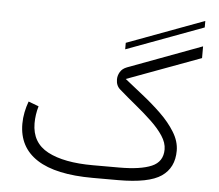

<svg xmlns="http://www.w3.org/2000/svg" viewBox="-54 -831 1018 891"><g transform="rotate(5 455.5 -385.5)"><path d="M866.7 -740.8 507.8 -607.5V-637.8L866.7 -771.1ZM527.3 -58.6Q627 -58.6 678.7 -80.8Q730.5 -103 730.5 -160.6Q730.5 -191.4 709.5 -223.4Q688.5 -255.4 654.5 -287.6Q620.6 -319.8 580.3 -352.8Q540 -385.7 502 -418.9Q481.9 -435.5 481.9 -465.3Q481.9 -482.9 491.7 -499.8Q501.5 -516.6 523.4 -524.9L866.7 -652.8V-598.1L522.5 -470.7Q560.5 -439.9 606.2 -404.1Q651.9 -368.2 693.1 -328.4Q734.4 -288.6 760.7 -245.8Q787.1 -203.1 787.1 -159.2Q787.1 -80.1 728.8 -40Q670.4 0 527.8 0H410.2Q236.8 0 149.7 -56.4Q62.5 -112.8 62.5 -221.7Q62.5 -249 67.9 -275.6Q73.2 -302.2 82.5 -327.1L130.4 -309.1Q118.7 -269.5 118.7 -229Q119.1 -138.7 194.6 -98.6Q270 -58.6 405.3 -58.6Z"/></g></svg>

Font: Vazir Thin
Style: Thin
Weight: 100
Designer: Saber Rastikerdar
Foundry: Saber Rastikerdar
Version: Version 30.0.0